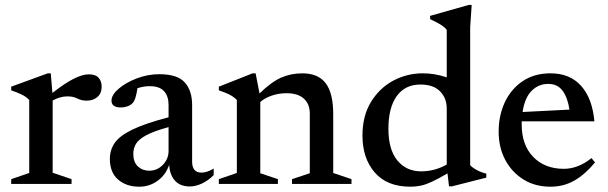

<svg xmlns="http://www.w3.org/2000/svg" viewBox="-20 -730 2412 762"><path d="M332 -435Q359.5 -435 371.5 -421.2Q383.5 -407.5 383.5 -386.5Q383.5 -360 366.8 -345.2Q350 -330.5 324 -330.5Q303.5 -330.5 287 -339Q270.5 -347.5 248 -347.5Q218 -347.5 189 -331V-44.5L264 -19V0H24.5V-19L96 -43.5V-333Q85.5 -345 68 -353.8Q50.5 -362.5 24.5 -371.5V-386L169.5 -439H181.5L188 -361Q281.5 -435 332 -435Z M734 10Q695 10 674.2 -13.2Q653.5 -36.5 651.5 -76Q638 -36 605.5 -12.5Q573 11 533 11Q481.5 11 448.8 -17.2Q416 -45.5 416 -99.5Q416 -134.5 435 -162.5Q454 -190.5 504.5 -215.2Q555 -240 649 -264.5V-314Q649 -348 631.2 -368Q613.5 -388 573.5 -388Q551 -388 525.5 -380Q522.5 -359 518 -343.8Q513.5 -328.5 506.5 -321Q498.5 -312.5 485.8 -308Q473 -303.5 460 -303.5Q422.5 -303.5 422.5 -330.5Q422.5 -353.5 450.8 -377.8Q479 -402 522.5 -418.8Q566 -435.5 612.5 -435.5Q684 -435.5 713.2 -403Q742.5 -370.5 742.5 -313V-88.5Q742.5 -45 779.5 -45Q802 -45 828 -61V-35Q805.5 -12.5 780.5 -1.2Q755.5 10 734 10ZM509 -119.5Q509 -86.5 527.2 -69.5Q545.5 -52.5 572.5 -52.5Q604 -52.5 626.5 -76Q649 -99.5 649 -131V-225.5Q592 -210 561.8 -194Q531.5 -178 520.2 -160Q509 -142 509 -119.5Z M1139 -19 1209.5 -42.5V-279Q1209.5 -317 1186 -338.5Q1162.5 -360 1117.5 -360Q1085 -360 1057 -350Q1029 -340 1013 -325V-42.5L1083 -19V0H848.5V-19L920 -43.5V-333Q910.5 -343.5 895 -352.2Q879.5 -361 848.5 -371.5V-386L982.5 -439H994.5L1010 -359Q1056.5 -404.5 1095.5 -421.8Q1134.5 -439 1180 -439Q1242.5 -439 1272.5 -399.8Q1302.5 -360.5 1302.5 -276.5V-43.5L1375 -19V0H1139Z M1762 9.5 1756 -42Q1719.5 -20.5 1694.8 -9Q1670 2.5 1650.2 6.8Q1630.5 11 1609.5 11Q1516 11 1467.2 -45.5Q1418.5 -102 1418.5 -192Q1418.5 -270 1452.2 -325.2Q1486 -380.5 1540.5 -409.8Q1595 -439 1658 -439Q1706 -439 1753 -423V-611.5Q1743 -624 1726.2 -633.8Q1709.5 -643.5 1687 -654V-667L1840.5 -710.5H1852L1846 -621.5V-74.5Q1856 -63.5 1874.5 -54Q1893 -44.5 1910 -41V-25L1774 9.5ZM1753 -299.5Q1753 -340.5 1726.5 -367.5Q1700 -394.5 1648.5 -394.5Q1587.5 -394.5 1554.5 -348.5Q1521.5 -302.5 1521.5 -219Q1521.5 -136 1557.2 -93Q1593 -50 1651 -50Q1705.5 -50 1753 -77Z M2165 -439Q2242 -439 2286.5 -389Q2331 -339 2339 -248.5H2050.5Q2050.5 -242.5 2050.5 -236Q2050.5 -154 2096.5 -107Q2142.5 -60 2217.5 -60Q2274.5 -60 2327.5 -102.5L2341.5 -85.5Q2303 -38.5 2260.2 -13.8Q2217.5 11 2164.5 11Q2104 11 2057.8 -17.5Q2011.5 -46 1985.2 -95.5Q1959 -145 1959 -207.5Q1959 -271 1983.2 -323.5Q2007.5 -376 2053.8 -407.5Q2100 -439 2165 -439ZM2156 -397Q2117 -397 2089.8 -369.5Q2062.5 -342 2054 -285.5L2240 -295Q2233 -342 2213 -369.5Q2193 -397 2156 -397Z"/></svg>

Font: Newsreader Text Medium
Style: Regular
Weight: 500
Designer: Hugues Gentile
Foundry: Production Type
Version: Version 1.001